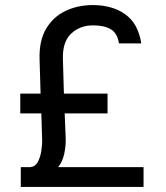

<svg xmlns="http://www.w3.org/2000/svg" viewBox="-20 -737 656 757"><path d="M537 -566H449Q443 -606 417 -621.5Q391 -637 347 -637Q295 -637 260.5 -604.5Q226 -572 228 -504L232 -368H404V-290H235L239 -193Q240 -161 233 -129.5Q226 -98 209 -78H546V0H62V-78H100Q119 -80 129 -98.5Q139 -117 143 -142.5Q147 -168 146 -189L143 -290H60V-368H140L136 -504Q134 -577 162 -624Q190 -671 238.5 -694Q287 -717 346 -717Q423 -717 474 -680.5Q525 -644 537 -566Z"/></svg>

Font: 42dot Sans Light Medium
Style: Regular
Weight: 500
Version: Version 1.000